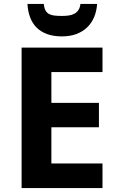

<svg xmlns="http://www.w3.org/2000/svg" viewBox="-20 -956 600 976"><path d="M501 0H89.8V-713.9H501V-589.8H241.2V-433.1H482.9V-309.1H241.2V-125H501ZM473.6 -936Q471.2 -899.4 458.5 -869.1Q445.8 -838.9 423.3 -817.1Q400.9 -795.4 368.7 -783.2Q336.4 -771 294.9 -771Q252 -771 219.7 -782.7Q187.5 -794.4 166 -815.9Q144.5 -837.4 133.1 -867.9Q121.6 -898.4 119.6 -936H202.6Q204.6 -915 211.4 -902.8Q218.3 -890.6 230 -884.5Q241.7 -878.4 258.1 -876.7Q274.4 -875 295.9 -875Q313.5 -875 329.3 -877.2Q345.2 -879.4 357.7 -886Q370.1 -892.6 378.4 -904.5Q386.7 -916.5 388.7 -936Z"/></svg>

Font: Droid Sans
Style: Bold
Weight: 700
Foundry: Ascender Corporation
Version: Version 1.00 build 112